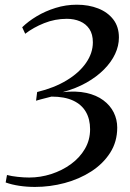

<svg xmlns="http://www.w3.org/2000/svg" viewBox="-20 -768 538 796"><path d="M125 7Q90.5 7 59.5 2.2Q28.5 -2.5 3.5 -11.5L9 -42.5Q28 -37.5 53.2 -34.8Q78.5 -32 101 -32Q147.5 -32 192.5 -46.5Q237.5 -61 274 -87.5Q310.5 -114 332 -150.8Q353.5 -187.5 353.5 -232Q353.5 -274 336 -304.2Q318.5 -334.5 283.2 -351Q248 -367.5 193.5 -367.5Q184.5 -365 172 -362Q159.5 -359 148 -355.8Q136.5 -352.5 129.5 -350.5L134 -386.5Q204.5 -403.5 256.2 -434.8Q308 -466 336.5 -507Q365 -548 365 -592.5Q365 -626 350.8 -647.5Q336.5 -669 312 -679.5Q287.5 -690 257 -690Q208 -690 163 -672Q118 -654 84.5 -628L72 -655Q97 -679.5 132.5 -700.8Q168 -722 210.5 -735.2Q253 -748.5 298.5 -748.5Q347.5 -748.5 387 -733Q426.5 -717.5 449.8 -687.2Q473 -657 473 -612.5Q473 -578 457.2 -544.2Q441.5 -510.5 411.2 -480Q381 -449.5 338 -425.2Q295 -401 240 -386Q296 -392 338 -382.8Q380 -373.5 408.5 -352.2Q437 -331 451.5 -301.8Q466 -272.5 466 -239Q466 -180.5 436.8 -134.8Q407.5 -89 358.2 -57.2Q309 -25.5 248.2 -9.2Q187.5 7 125 7Z"/></svg>

Font: Merriweather 120pt
Style: Italic
Weight: 400
Italic angle: -7.8°
Version: Version 2.101